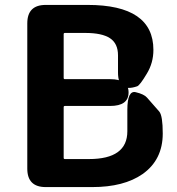

<svg xmlns="http://www.w3.org/2000/svg" viewBox="-20 -761 721 781"><path d="M166 0Q91 0 91 -75V-666Q91 -741 166 -741H336Q604 -741 604 -558Q604 -505 577 -461Q549 -414 538 -410Q460 -383 460 -466V-536Q460 -584 427.5 -605.5Q395 -627 327 -627H244Q239 -627 239 -622V-444Q239 -439 244 -439H428Q503 -439 503 -385Q503 -330 428 -330H244Q239 -330 239 -325V-119Q239 -114 244 -114H342Q498 -114 498 -227V-314Q498 -394 532 -386Q566 -378 578 -364Q603 -336 628 -307Q642 -290 642 -218Q642 -111 560 -53Q484 0 355 0Z"/></svg>

Font: Resource Han Rounded JP
Style: Bold
Weight: 700
Designer: Cyano Hao (round all glyphs); Ryoko NISHIZUKA 西塚涼子 (kana, bopomofo & ideographs); Paul D. Hunt (Latin, Greek & Cyrillic)
Foundry: Cyano Hao
Version: 0.990